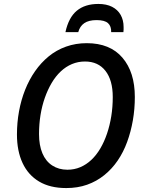

<svg xmlns="http://www.w3.org/2000/svg" viewBox="-20 -944 729 974"><path d="M316 10Q234 10 178.5 -23Q123 -56 94.5 -117Q66 -178 66 -262Q66 -322 76.5 -379.5Q87 -437 107.5 -488.5Q128 -540 158 -583Q188 -626 227 -658Q266 -690 315 -707.5Q364 -725 420 -725Q538 -725 601 -651.5Q664 -578 664 -452Q664 -391 654 -333.5Q644 -276 625 -224Q606 -172 577 -129.5Q548 -87 509 -55.5Q470 -24 422 -7Q374 10 316 10ZM322 -83Q357 -83 387.5 -96Q418 -109 443.5 -133Q469 -157 489 -191Q509 -225 523 -266.5Q537 -308 544.5 -354.5Q552 -401 552 -452Q552 -537 515 -584.5Q478 -632 411 -632Q376 -632 345 -619Q314 -606 288 -581.5Q262 -557 242 -523Q222 -489 207.5 -448Q193 -407 185.5 -360.5Q178 -314 178 -264Q178 -207 195 -166.5Q212 -126 245 -104.5Q278 -83 322 -83ZM312 -781Q328 -855 369.5 -889.5Q411 -924 479 -924Q520 -924 548.5 -909.5Q577 -895 592 -868.5Q607 -842 607 -807Q607 -800 607 -794Q607 -788 606 -781H544Q545 -811 528 -826.5Q511 -842 470 -842Q430 -842 407.5 -826.5Q385 -811 377 -781Z"/></svg>

Font: Noto Sans Display Medium
Style: Italic
Weight: 500
Italic angle: -12°
Designer: Monotype Design Team
Foundry: Monotype Imaging Inc.
Version: Version 2.003